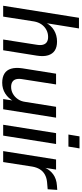

<svg xmlns="http://www.w3.org/2000/svg" viewBox="493 -1244 759 1786"><g transform="rotate(90 873.0 -350.5)"><path d="M33 0 145 -705H244L194 -394H189Q215 -446 261.5 -473.5Q308 -501 366 -501Q417 -501 449 -480.5Q481 -460 494 -418Q507 -376 497 -313L447 0H347L395 -307Q402 -346 395.5 -370Q389 -394 371 -406Q353 -418 323 -418Q287 -418 256.5 -401.5Q226 -385 206 -356Q186 -327 179 -288L134 0Z M749 9Q698 9 664.5 -11.5Q631 -32 618.5 -74Q606 -116 615 -178L665 -492H765L717 -184Q710 -146 716 -122Q722 -98 740.5 -86Q759 -74 788 -74Q823 -74 852.5 -91Q882 -108 902 -137Q922 -166 927 -204L973 -492H1074L996 0H901L916 -99H922Q895 -48 850 -19.5Q805 9 749 9Z M1231 -607 1248 -710H1360L1343 -607ZM1140 0 1218 -492H1319L1241 0Z M1385 0 1463 -492H1557L1539 -379H1535Q1557 -433 1600 -464.5Q1643 -496 1705 -500L1746 -503L1740 -414L1671 -408Q1632 -404 1602 -387Q1572 -370 1554 -340.5Q1536 -311 1529 -270L1487 0Z"/></g></svg>

Font: Nunito Sans 10pt SemiCondensed SemiBold
Style: Italic
Weight: 600
Width: 4
Italic angle: -9°
Designer: Vernon Adams
Foundry: Vernon Adams
Version: Version 3.101;gftools[0.9.27]